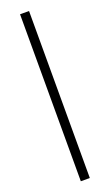

<svg xmlns="http://www.w3.org/2000/svg" viewBox="-158 -841 501 873"><g transform="rotate(-20 92.0 -404.0)"><path d="M70 0V-808H113.5V0Z"/></g></svg>

Font: Encode Sans Condensed Condensed ExtraLight
Style: Regular
Weight: 200
Width: 3
Designer: Multiple Designers
Foundry: Impallari Type
Version: Version 3.000; ttfautohint (v1.8.3) -l 8 -r 50 -G 200 -x 14 